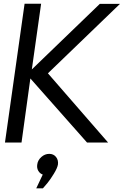

<svg xmlns="http://www.w3.org/2000/svg" viewBox="-20 -770 668 1037"><path d="M450.2 0 144 -346.2 96.2 0H6.8L112.8 -750H202.1L151.9 -395L519 -749H627.9L238.8 -374L564 0ZM210.9 172.9Q194.8 167 186.5 152.1Q178.2 137.2 181.2 118.2Q184.1 95.2 203.1 78.1Q222.2 61 246.1 61Q269 61 282.5 77.6Q295.9 94.2 293 118.2Q290 137.2 271 168.2Q252 199.2 237.5 217Q223.1 234.9 211.9 247.1H175.8Z"/></svg>

Font: Oakes Grotesk
Style: Italic
Weight: 400
Designer: Samuel Oakes
Foundry: Samuel Oakes
Version: Version 1.0 | wf-rip DC20170320